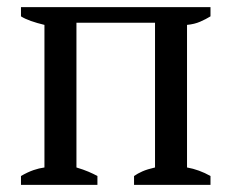

<svg xmlns="http://www.w3.org/2000/svg" viewBox="-20 -520 651 540"><path d="M254 0H39V-25Q58 -36 74 -41.5Q90 -47 105 -49V-450Q84 -455 67 -461Q50 -467 39 -474V-500H572V-474Q559 -466 543 -459Q527 -452 506 -450V-49Q540 -43 572 -25V0H357V-25Q367 -32 380.5 -38Q394 -44 416 -49V-456H195V-49Q215 -43 229 -37Q243 -31 254 -25Z"/></svg>

Font: PT Serif
Style: Regular
Weight: 400
Designer: A.Korolkova, O.Umpeleva, V.Yefimov
Foundry: ParaType Ltd
Version: Version 1.000W OFL; ttfautohint (v1.6)